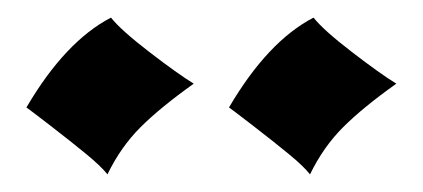

<svg xmlns="http://www.w3.org/2000/svg" viewBox="-20 -772 480 218"><path d="M10 -650Q54 -725 106 -752Q117 -738 149.5 -713Q182 -688 200 -677Q162 -650 139.5 -627.5Q117 -605 102 -574Q95 -583 78 -597Q61 -611 37 -629.5Q13 -648 10 -650ZM240 -650Q284 -725 336 -752Q347 -738 379.5 -713Q412 -688 430 -677Q392 -650 369.5 -627.5Q347 -605 332 -574Q325 -583 308 -597Q291 -611 267 -629.5Q243 -648 240 -650Z"/></svg>

Font: NewRocker
Style: Regular
Weight: 400
Designer: Pablo Impallari, Brenda Gallo, Rodrigo Fuenzalida
Foundry: Pablo Impallari, Brenda Gallo, Rodrigo Fuenzalida
Version: Version 1.000